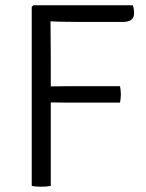

<svg xmlns="http://www.w3.org/2000/svg" viewBox="-20 -703 553 726"><path d="M172 0Q164.5 1.5 155 2.2Q145.5 3 135 3Q125.5 3 116.2 2.2Q107 1.5 100 0V-677L106 -683H171V-627Q171 -590.5 171.5 -553.2Q172 -516 172 -479ZM482 -683Q484.5 -676.5 485.8 -668.5Q487 -660.5 487 -653Q487 -636 476.2 -628Q465.5 -620 443 -620H282Q238.5 -620 204.5 -621Q170.5 -622 145 -624V-683ZM434 -377Q435.5 -369 436.2 -360.5Q437 -352 437 -346Q437 -340 436.2 -331.8Q435.5 -323.5 434 -315H229Q212.5 -315 189.8 -315.5Q167 -316 145 -316V-376Q167 -376 189.8 -376.5Q212.5 -377 229 -377Z"/></svg>

Font: Signika Negative Light Light
Style: Regular
Weight: 300
Version: Version 2.001